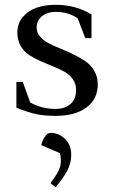

<svg xmlns="http://www.w3.org/2000/svg" viewBox="-20 -472 470 795"><path d="M47.9 -25.9V-132.8H74.2L105 -47.9Q151.9 -21 210 -21Q248 -21 271.5 -41Q294.9 -61 294.9 -100.1Q294.9 -125.5 281.5 -144.3Q268.1 -163.1 246.6 -175Q225.1 -187 199.2 -197.3Q173.3 -207.5 147.5 -219Q121.6 -230.5 100.1 -244.6Q78.6 -258.8 65.2 -282.5Q51.8 -306.2 51.8 -336.9Q51.8 -375 74.7 -401.9Q97.7 -428.7 132.3 -440.4Q167 -452.1 210 -452.1Q293.5 -452.1 358.9 -412.1V-314H333L301.8 -396Q263.2 -422.9 210 -422.9Q176.8 -422.9 154.3 -405.3Q131.8 -387.7 131.8 -357.9Q131.8 -336.9 145.8 -320.6Q159.7 -304.2 182.1 -292.7Q204.6 -281.2 231.4 -270.3Q258.3 -259.3 285.2 -246.3Q312 -233.4 334.5 -217.8Q356.9 -202.1 370.8 -177.7Q384.8 -153.3 384.8 -122.1Q384.8 -61.5 337.9 -26.9Q291 7.8 210 7.8Q164.1 7.8 130.9 0.7Q97.7 -6.3 47.9 -25.9ZM150.9 128.9Q155.3 109.4 165.8 93.8Q176.3 78.1 189.9 78.1Q222.7 78.1 248.8 102.8Q274.9 127.4 274.9 169.9Q274.9 204.6 257.3 236.8Q239.7 269 210 303.2L189 286.1Q210 258.8 220.9 238Q231.9 217.3 231.9 194.8Q231.9 173.8 228 162.1Z"/></svg>

Font: Dihjauti S
Style: Bold
Weight: 700
Designer: T. Christopher White
Version: Version 3.0.0